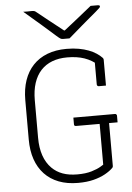

<svg xmlns="http://www.w3.org/2000/svg" viewBox="-63 -990 725 1056"><g transform="rotate(-5 300.0 -462.0)"><path d="M330 -340H559Q563 -340 565 -338.5Q567 -337 568.5 -335Q570 -333 570 -329V-293H341Q338 -293 336 -293.5Q334 -294 332.5 -295.5Q331 -297 330.5 -299Q330 -301 330 -304Q330 -314 330 -322Q330 -330 330 -340ZM325 -720Q363 -720 393 -714.5Q423 -709 446.5 -700Q470 -691 488.5 -679Q507 -667 520 -653Q522 -651 523 -648Q524 -645 524 -643Q524 -620 524 -595.5Q524 -571 524 -547.5Q524 -524 524 -500Q514 -500 504.5 -500Q495 -500 485 -500Q480 -500 477 -503Q474 -506 474 -511Q474 -537 474 -562.5Q474 -588 474 -613.5Q474 -639 474 -664L497 -613Q460 -645 419.5 -659Q379 -673 325 -673Q278 -673 241.5 -659Q205 -645 179.5 -617.5Q154 -590 140.5 -549Q127 -508 127 -454V-246Q127 -191 141.5 -148.5Q156 -106 185 -77Q210 -52 244.5 -39.5Q279 -27 325 -27Q372 -27 404.5 -37Q437 -47 454 -57.5Q471 -68 471 -68Q471 -109 471 -151Q471 -193 471 -235.5Q471 -278 471 -318H527L523 -307Q523 -247 523 -182.5Q523 -118 523 -58Q523 -55 522.5 -52Q522 -49 518 -45Q502 -29 475 -14Q448 1 411 10.5Q374 20 325 20Q265 20 218.5 2Q172 -16 140 -50Q108 -84 91.5 -132Q75 -180 75 -241V-459Q75 -520 91.5 -568Q108 -616 140 -650Q172 -684 218.5 -702Q265 -720 325 -720ZM347 -776Q341 -776 335 -776Q329 -776 323 -776Q317 -776 311 -776Q303 -776 297 -779.5Q291 -783 275 -797Q267 -804 247.5 -821.5Q228 -839 203 -860.5Q178 -882 152.5 -904Q127 -926 106 -944Q118 -943 128.5 -943.5Q139 -944 151 -944Q162 -944 167 -942.5Q172 -941 180 -934Q197 -920 240.5 -885.5Q284 -851 345 -803L291 -822Q307 -822 323 -822Q339 -822 355 -822L301 -803Q362 -851 404 -884.5Q446 -918 478 -944H517Q522 -944 524.5 -943Q527 -942 528 -940.5Q529 -939 529 -937Q529 -933 524.5 -928.5Q520 -924 504 -910Q491 -899 469.5 -881Q448 -863 424 -842.5Q400 -822 379.5 -804Q359 -786 347 -776Z"/></g></svg>

Font: Recursive Monospace Light
Style: Regular
Weight: 300
Version: Version 1.047